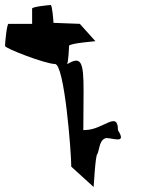

<svg xmlns="http://www.w3.org/2000/svg" viewBox="-29 -759 576 765"><path d="M-9 -576C-9 -566 153 -504 190 -504C228 -504 255 -151 255 -95L344 -14C344 -6 351 -145 359 -145C369 -170 367 -202 394 -209C423 -209 477 -184 441 -240C441 -321 382 -241 310 -241C307 -241 305 -241 303 -240L304 -399C304 -514 294 -537 238 -503C243 -508 246 -566 246 -576C246 -587 359 -595 351 -595L289 -664L184 -668C184 -676 179 -739 173 -739C166 -739 99 -732 99 -725V-664H5C-2 -664 -9 -587 -9 -576ZM330 -193 303 -228C307 -220 311 -207 330 -193Z"/></svg>

Font: Ampere
Style: SCSuCnd
Weight: 400
Version: Version 1